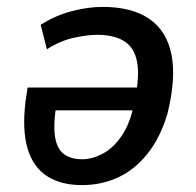

<svg xmlns="http://www.w3.org/2000/svg" viewBox="-20 -528 569 557"><path d="M217 9Q157 9 116.5 -17Q76 -43 60 -97Q44 -151 54 -233L60 -274H395L385 -208H122L145 -233Q134 -169 139.5 -132.5Q145 -96 165.5 -81Q186 -66 219 -66Q248 -66 279.5 -83Q311 -100 336 -138.5Q361 -177 372 -243L376 -265Q385 -322 375.5 -358Q366 -394 337 -410.5Q308 -427 262 -427Q234 -427 194.5 -418.5Q155 -410 116 -385L98 -456Q142 -484 189.5 -496Q237 -508 277 -508Q363 -508 413.5 -473Q464 -438 477.5 -369.5Q491 -301 466 -199Q445 -128 407.5 -81.5Q370 -35 322 -13Q274 9 217 9Z"/></svg>

Font: Nunito Sans 7pt Condensed SemiBold
Style: Italic
Weight: 600
Width: 3
Italic angle: -9°
Designer: Vernon Adams
Foundry: Vernon Adams
Version: Version 3.101;gftools[0.9.27]